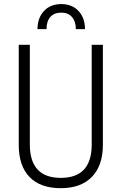

<svg xmlns="http://www.w3.org/2000/svg" viewBox="-20 -936 610 965"><path d="M497.1 -710.9V-206.5Q496.6 -103.5 441.7 -46.9Q386.7 9.8 285.6 9.8Q183.1 9.8 128.7 -46.1Q74.2 -102.1 74.2 -208.5V-710.9H129.9V-210.4Q129.9 -42 285.6 -42Q439 -42 440.9 -205.6V-710.9ZM361.3 -789.6Q361.3 -827.6 342 -850.1Q322.8 -872.6 288.1 -872.6Q252.9 -872.6 233.4 -851.1Q213.9 -829.6 213.9 -789.6H168.5Q168.5 -845.7 200.9 -880.6Q233.4 -915.5 288.1 -915.5Q342.3 -915.5 374.8 -880.6Q407.2 -845.7 407.2 -789.6Z"/></svg>

Font: Roboto Condensed Light
Style: Regular
Weight: 300
Designer: Google
Version: Version 2.134; 2016